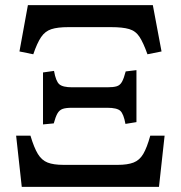

<svg xmlns="http://www.w3.org/2000/svg" viewBox="-20 -730 706 750"><path d="M110 -518 56 -529 89 -710H577L611 -529L556 -518Q540 -563 525 -586Q510 -609 484.5 -616.5Q459 -624 414 -624H247Q205 -624 180.5 -616Q156 -608 140.5 -585Q125 -562 110 -518ZM148 -244V-447L191 -453Q198 -413 211.5 -401Q225 -389 262 -389H399Q423 -389 436 -393Q449 -397 456.5 -410.5Q464 -424 471 -451L513 -456V-253L470 -246Q463 -285 450 -297Q437 -309 399 -309H261Q237 -309 224.5 -304.5Q212 -300 204.5 -287Q197 -274 190 -248ZM65 0 43 -200H99Q113 -153 128 -128.5Q143 -104 166 -95Q189 -86 228 -86H440Q478 -86 501.5 -95Q525 -104 539.5 -128.5Q554 -153 567 -200H623L601 0Z"/></svg>

Font: Literata 36pt SemiBold
Style: Regular
Weight: 600
Designer: Latin by Veronika Burian and Jose Scaglione. Greek by Irene Vlachou. Cyrillic by Vera Evstafieva.
Foundry: TypeTogether
Version: Version 3.002